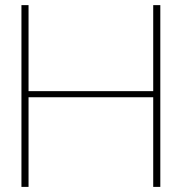

<svg xmlns="http://www.w3.org/2000/svg" viewBox="-20 -732 712 752"><path d="M607.9 0H580.1V-351.1H91.8V0H64V-711.9H91.8V-375H580.1V-711.9H607.9Z"/></svg>

Font: Creato Display Thin
Style: Regular
Weight: 265
Version: Version 1.000